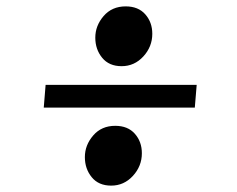

<svg xmlns="http://www.w3.org/2000/svg" viewBox="-20 -582 743 602"><path d="M117.2 -244.6 123 -315.9H596.7L590.8 -244.6ZM278.8 -463.9Q278.8 -501.5 304.9 -531.7Q331.1 -562 374 -562Q413.6 -562 435.5 -537.1Q457.5 -512.2 457.5 -476.1Q457.5 -435.5 429.4 -405Q401.4 -374.5 361.3 -374.5Q321.8 -374.5 300.3 -400.9Q278.8 -427.2 278.8 -463.9ZM246.1 -89.4Q246.1 -127 272.2 -157.2Q298.3 -187.5 341.3 -187.5Q380.9 -187.5 402.8 -162.6Q424.8 -137.7 424.8 -101.6Q424.8 -61 396.7 -30.5Q368.7 0 328.6 0Q289.1 0 267.6 -26.4Q246.1 -52.7 246.1 -89.4Z"/></svg>

Font: Gelasio
Style: Bold Italic
Weight: 700
Italic angle: -8.5°
Designer: Eben Sorkin
Foundry: Eben Sorkin
Version: Version 1.008